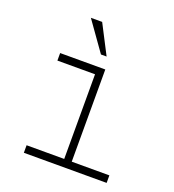

<svg xmlns="http://www.w3.org/2000/svg" viewBox="-135 -854 871 959"><g transform="rotate(20 300.0 -374.0)"><path d="M300 -40V-490H100V-530H340V-40H540V0H100V-40ZM324 -593H294L184 -748H244Z"/></g></svg>

Font: Fliege Mono Thin
Style: Regular
Weight: 100
Version: Version 0.020;Glyphs 3.3 (3306)